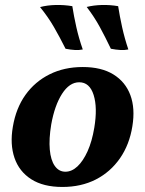

<svg xmlns="http://www.w3.org/2000/svg" viewBox="-20 -733 576 762"><path d="M227.5 9Q151.9 9 103.9 -21.7Q56 -52.4 37.5 -106.4Q19 -160.4 31 -230Q43.4 -303.6 81 -356.4Q118.7 -409.1 176.7 -438Q234.8 -467 308.4 -467Q382.5 -467 430.2 -437.5Q477.9 -408 497.4 -355.5Q516.9 -302.9 505.4 -232.3Q493.9 -159.2 456.1 -104.7Q418.2 -50.3 360.2 -20.6Q302.1 9 227.5 9ZM239.5 -51.5Q264.8 -51.5 287.4 -72.6Q309.9 -93.7 327.6 -132.8Q345.2 -171.9 354.2 -225.9Q367.5 -305.8 351.6 -356.1Q335.7 -406.5 294.4 -406.5Q255.6 -406.5 226.1 -360.4Q196.7 -314.3 183.3 -239Q173.8 -181.5 177.6 -139.4Q181.3 -97.3 197.5 -74.4Q213.7 -51.5 239.5 -51.5ZM420 -539.5Q397.6 -586.3 376.2 -625.7Q354.8 -665.1 324.1 -705.4Q351.4 -712.3 384.5 -713.2Q417.5 -714 448.9 -708.5Q454.9 -669.7 464.7 -625.1Q474.5 -580.6 489.4 -536.7Q475.2 -533.7 457.9 -534.6Q440.6 -535.5 420 -539.5ZM240.2 -539.5Q216.8 -586.3 194 -625.7Q171.3 -665.1 139 -704.9Q166.8 -712.3 200.7 -713.2Q234.6 -714 267 -708.5Q273 -669.7 283 -625.1Q293 -580.6 308.5 -536.7Q294.3 -533.7 277.5 -534.6Q260.7 -535.5 240.2 -539.5Z"/></svg>

Font: Vollkorn
Style: Italic
Weight: 400
Italic angle: -11°
Designer: Friedrich Althausen
Foundry: Friedrich Althausen
Version: Version 5.001